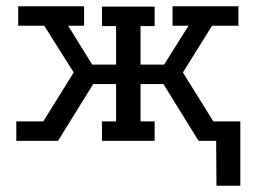

<svg xmlns="http://www.w3.org/2000/svg" viewBox="-20 -449 818 612"><path d="M660 -62H746V143H670L669 0H613L501 -181H428V-62H473V0H305V-62H350V-181H277L165 0H32V-62H118L215 -218L121 -367H38V-429H248V-367H197L274 -243H350V-366H305V-428H473V-366H428V-243H503L581 -367H530V-429H740V-367H656L563 -218Z"/></svg>

Font: Podkova
Style: Regular
Weight: 400
Designer: Ilya Yudin
Foundry: Cyreal (www.cyreal.org)
Version: Version 2.103